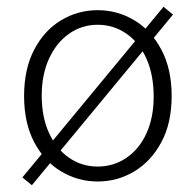

<svg xmlns="http://www.w3.org/2000/svg" viewBox="-20 -523 576 566"><path d="M74 23 46 0 462 -503 490 -480ZM268 12Q210 12 160.5 -17.5Q111 -47 81 -103.5Q51 -160 51 -240Q51 -320 81 -377Q111 -434 160.5 -463.5Q210 -493 268 -493Q326 -493 375.5 -463.5Q425 -434 455.5 -377Q486 -320 486 -240Q486 -160 455.5 -103.5Q425 -47 375.5 -17.5Q326 12 268 12ZM268 -32Q315 -32 353 -58Q391 -84 412 -130.5Q433 -177 433 -238Q433 -302 412 -349.5Q391 -397 353 -423.5Q315 -450 268 -450Q221 -450 183.5 -423.5Q146 -397 124.5 -350Q103 -303 103 -241Q103 -178 124.5 -131Q146 -84 183.5 -58Q221 -32 268 -32Z"/></svg>

Font: Assistant ExtraLight Light
Style: Regular
Weight: 300
Version: Version 3.000